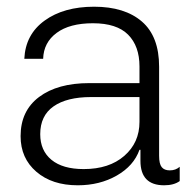

<svg xmlns="http://www.w3.org/2000/svg" viewBox="-20 -550 583 578"><path d="M213.9 7.8Q136.7 7.8 89.4 -33Q42 -73.7 42 -140.1Q42 -216.3 97.7 -258.1Q153.3 -299.8 249 -299.8H399.9V-350.1Q399.9 -411.1 365.7 -445.6Q331.5 -480 259.8 -480Q189.5 -480 150.4 -450.9Q111.3 -421.9 109.9 -373H53.2Q56.6 -446.3 114.3 -488Q171.9 -529.8 263.2 -529.8Q355.5 -529.8 407.2 -485.1Q459 -440.4 459 -349.1V-81.1Q459 -56.6 466.8 -46.9Q474.6 -37.1 491.2 -37.1Q508.8 -37.1 521 -47.9V-4.9Q503.4 7.8 474.1 7.8Q402.8 7.8 402.8 -65.9V-99.1H399.9Q382.8 -50.8 331.5 -21.5Q280.3 7.8 213.9 7.8ZM101.1 -146Q101.1 -96.7 135 -68.8Q168.9 -41 231.9 -41Q308.6 -41 354.2 -80.8Q399.9 -120.6 399.9 -183.1V-257.8H253.9Q181.2 -257.8 141.1 -229.7Q101.1 -201.7 101.1 -146Z"/></svg>

Font: Lumene Sans Light
Style: Regular
Weight: 300
Designer: Deni Anggara
Version: Version 1.003;Glyphs 3.1.2 (3151)